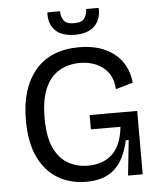

<svg xmlns="http://www.w3.org/2000/svg" viewBox="-59 -914 816 978"><g transform="rotate(-5 349.5 -425.5)"><path d="M343 13Q261 13 198 -24.5Q135 -62 99 -137Q63 -212 63 -327Q63 -488 140.5 -580.5Q218 -673 366 -673Q475 -673 543.5 -619.5Q612 -566 622 -469L534 -444Q530 -498 505 -530.5Q480 -563 442.5 -578Q405 -593 364 -593Q303 -593 256.5 -566Q210 -539 184.5 -480.5Q159 -422 159 -329Q159 -232 186 -175Q213 -118 258.5 -93Q304 -68 358 -68Q437 -68 484 -113Q531 -158 540 -251H389V-324H632V0H557L576 -180H561Q540 -82 488 -34.5Q436 13 343 13ZM220 -864H285Q284 -839 297.5 -818Q311 -797 352 -797Q392 -797 405 -817.5Q418 -838 418 -864H482Q486 -807 452 -772.5Q418 -738 351 -738Q282 -738 249 -772.5Q216 -807 220 -864Z"/></g></svg>

Font: Bricolage Grotesque 12pt
Style: Regular
Weight: 400
Designer: Mathieu Triay
Foundry: Atelier Triay
Version: Version 1.001; ttfautohint (v1.8.4.7-5d5b);gftools[0.9.33.de